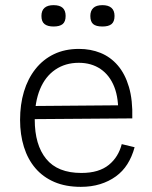

<svg xmlns="http://www.w3.org/2000/svg" viewBox="-20 -714 590 746"><path d="M294 12Q235 12 191 -7Q147 -26 117.5 -60.5Q88 -95 73 -143Q58 -191 58 -248Q58 -308 73 -358Q88 -408 117.5 -445.5Q147 -483 189.5 -503.5Q232 -524 287 -524Q332 -524 370.5 -508.5Q409 -493 437.5 -460Q466 -427 481 -376Q496 -325 494 -254L92 -251V-302L457 -305L439 -263Q442 -331 424 -376.5Q406 -422 370.5 -446Q335 -470 286 -470Q234 -470 195 -443.5Q156 -417 135.5 -367.5Q115 -318 115 -249Q115 -151 159.5 -96.5Q204 -42 296 -42Q331 -42 357.5 -50Q384 -58 403 -73.5Q422 -89 434.5 -109.5Q447 -130 453 -154L503 -142Q493 -105 475 -76.5Q457 -48 430 -28.5Q403 -9 369 1.5Q335 12 294 12ZM378 -611Q353 -611 342 -620.5Q331 -630 331 -652Q331 -672 342.5 -683Q354 -694 378 -694Q401 -694 413 -683.5Q425 -673 425 -652Q425 -630 413.5 -620.5Q402 -611 378 -611ZM188 -611Q165 -611 153 -620.5Q141 -630 141 -652Q141 -673 153 -683.5Q165 -694 188 -694Q212 -694 223.5 -683.5Q235 -673 235 -652Q235 -630 223.5 -620.5Q212 -611 188 -611Z"/></svg>

Font: Bricolage Grotesque ExtraLight
Style: Regular
Weight: 250
Designer: Mathieu Triay
Foundry: Atelier Triay
Version: Version 1.000;gftools[0.9.30]